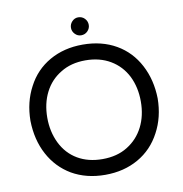

<svg xmlns="http://www.w3.org/2000/svg" viewBox="-91 -925 975 1021"><g transform="rotate(-10 396.5 -414.0)"><path d="M351 -790Q351 -810 365 -824.5Q379 -839 398 -839Q419 -839 433 -824.5Q447 -810 447 -790Q447 -771 433 -756.5Q419 -742 398 -742Q379 -742 365 -756.5Q351 -771 351 -790ZM97 -522Q139 -603 217 -647.5Q295 -692 396 -692Q499 -692 577 -647Q653 -603 695.5 -522.5Q738 -442 740 -341Q739 -240 696 -160Q653 -78 575 -33.5Q497 11 396 11Q294 11 216 -34Q140 -79 97.5 -158.5Q55 -238 53 -341Q54 -442 97 -522ZM174 -204Q205 -141 262 -107.5Q319 -74 396 -74Q475 -74 531 -109Q588 -144 618.5 -204Q649 -264 649 -341Q649 -417 619 -478Q588 -539 530.5 -573Q473 -607 396 -607Q318 -607 262 -572Q205 -538 174.5 -478Q144 -418 144 -341Q144 -266 174 -204Z"/></g></svg>

Font: 寒蝉全圆体
Style: Regular
Weight: 400
Designer: Warren2060
      Designed by Motoya company      

      [Varela Round]
      Joe Prince(Latin component); Avraham Cornf
Foundry: ChillType
Version: Version 3.200